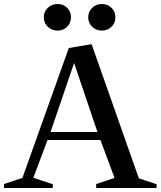

<svg xmlns="http://www.w3.org/2000/svg" viewBox="-24 -940 803 960"><path d="M-4 0V-20L102 -55L83 -36L320 -700L434 -719L675 -35L653 -54L759 -19V0H457V-20L563 -55L554 -36L473 -254L493 -240H199L219 -254L137 -36L128 -56L240 -19V0ZM224 -266 214 -280H478L468 -266L340 -644H353ZM485 -787Q457 -787 437 -806Q417 -825 417 -854Q417 -882 437 -901Q457 -920 485 -920Q514 -920 533.5 -901Q553 -882 553 -854Q553 -825 533.5 -806Q514 -787 485 -787ZM265 -787Q235 -787 215 -806Q195 -825 195 -854Q195 -882 215 -901Q235 -920 265 -920Q292 -920 311.5 -901Q331 -882 331 -854Q331 -825 311.5 -806Q292 -787 265 -787Z"/></svg>

Font: Wittgenstein Medium
Style: Regular
Weight: 500
Designer: Jörg Drees
Foundry: Jörg Drees
Version: Version 1.500